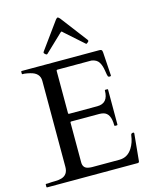

<svg xmlns="http://www.w3.org/2000/svg" viewBox="-135 -1021 886 1110"><g transform="rotate(-15 308.5 -466.5)"><path d="M329 -841Q328 -843 324 -846Q320 -849 319 -849Q318 -849 314.5 -846Q311 -843 309 -841L208 -745Q206 -743 203 -743Q200 -743 194 -748.5Q188 -754 188 -756.5Q188 -759 191 -764L307 -924Q310 -927 313 -930Q316 -933 319 -933Q323 -933 332 -923L453 -764Q456 -759 456 -756.5Q456 -754 449.5 -748.5Q443 -743 441 -743Q439 -743 437 -745ZM3 -4V-18Q3 -21 7 -21H18Q39 -23 60.5 -23Q82 -23 99 -28Q139 -40 139 -87V-602Q139 -650 82 -663Q66 -667 49 -669H39Q35 -669 35 -673V-685Q35 -688 39 -688H503Q512 -688 516 -685Q520 -682 521 -671L530 -530Q530 -525 522.5 -525Q515 -525 512 -529Q509 -534 504.5 -565Q500 -596 487.5 -616.5Q475 -637 444 -642H241Q234 -642 234 -636V-383Q234 -378 239 -378H408Q474 -378 474 -455Q474 -458 478 -458H489Q493 -458 493 -455V-246Q493 -242 489 -242H478Q474 -242 474 -246Q474 -318 432 -329Q420 -332 407 -332H239Q234 -332 234 -327V-89Q234 -53 268 -48Q278 -46 289 -46H451Q501 -46 529 -91Q549 -123 554 -164Q555 -177 568 -177Q574 -177 574 -171L558 -7Q555 0 551 0H7Q3 0 3 -4Z"/></g></svg>

Font: Cardo
Style: Regular
Weight: 400
Designer: David J. Perry
Foundry: David J. Perry
Version: Version 1.0451